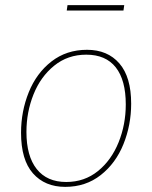

<svg xmlns="http://www.w3.org/2000/svg" viewBox="-20 -722 592 748"><path d="M491 -318Q491 -235 461 -160.5Q431 -86 372.5 -40Q314 6 234 6Q155 6 108.5 -46.5Q62 -99 62 -205Q62 -288 92 -362.5Q122 -437 180.5 -482.5Q239 -528 319 -528Q399 -528 445 -475Q491 -422 491 -318ZM83 -208Q83 -114 123 -63.5Q163 -13 238 -13Q309 -13 361.5 -55.5Q414 -98 442 -167.5Q470 -237 470 -315Q470 -410 431 -459.5Q392 -509 316 -509Q244 -509 191 -466Q138 -423 110.5 -354Q83 -285 83 -208ZM243 -702H464L461 -681H240Z"/></svg>

Font: Bitter Pro Thin
Style: Italic
Weight: 250
Italic angle: -9°
Designer: Sol Matas, and Bitter project Authors
Foundry: Sol Matas
Version: Version 1.010